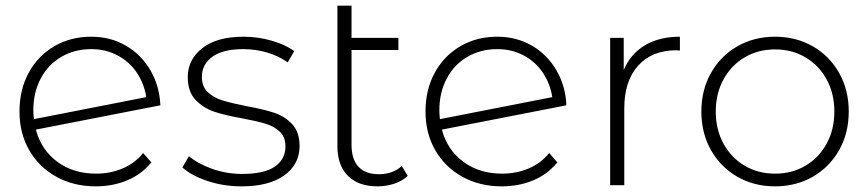

<svg xmlns="http://www.w3.org/2000/svg" viewBox="-20 -656 3075 680"><path d="M414.5 -59.5C385.5 -47.2 354 -41 320 -41C266.7 -41 221 -55 183 -83C145 -111 119.7 -149 107 -197L548 -283C546 -329 534.2 -370.5 512.5 -407.5C490.8 -444.5 461.8 -473.5 425.5 -494.5C389.2 -515.5 348.3 -526 303 -526C254.3 -526 210.7 -514.7 172 -492C133.3 -469.3 103.2 -438 81.5 -398C59.8 -358 49 -312.3 49 -261C49 -209.7 60.5 -164 83.5 -124C106.5 -84 138.5 -52.7 179.5 -30C220.5 -7.3 267 4 319 4C359.7 4 397 -3.2 431 -17.5C465 -31.8 493.3 -53 516 -81L487 -114C467.7 -90 443.5 -71.8 414.5 -59.5ZM197 -454.5C228.3 -472.8 263.7 -482 303 -482C337.7 -482 369 -474.5 397 -459.5C425 -444.5 447.7 -424 465 -398C482.3 -372 493.3 -343.3 498 -312L100 -234C98.7 -247.3 98 -257.7 98 -265C98 -307 106.7 -344.5 124 -377.5C141.3 -410.5 165.7 -436.2 197 -454.5Z M715 -15C753 -2.3 793 4 835 4C900.3 4 951 -9 987 -35C1023 -61 1041 -95.7 1041 -139C1041 -171.7 1032.3 -197.3 1015 -216C997.7 -234.7 976.5 -248.2 951.5 -256.5C926.5 -264.8 893.7 -272.7 853 -280C816.3 -287.3 787.8 -294.2 767.5 -300.5C747.2 -306.8 730 -316.5 716 -329.5C702 -342.5 695 -360.7 695 -384C695 -413.3 707.3 -437 732 -455C756.7 -473 793.3 -482 842 -482C870.7 -482 898.7 -478 926 -470C953.3 -462 977.7 -450.3 999 -435L1022 -475C1001.3 -490.3 974.7 -502.7 942 -512C909.3 -521.3 876.3 -526 843 -526C779.7 -526 730.8 -512.5 696.5 -485.5C662.2 -458.5 645 -424.3 645 -383C645 -349 654 -322.3 672 -303C690 -283.7 711.7 -269.7 737 -261C762.3 -252.3 795.7 -244.3 837 -237C872.3 -230.3 900 -224 920 -218C940 -212 956.8 -202.7 970.5 -190C984.2 -177.3 991 -160 991 -138C991 -107.3 978.5 -83.3 953.5 -66C928.5 -48.7 889.7 -40 837 -40C800.3 -40 765.2 -46 731.5 -58C697.8 -70 670.3 -85 649 -103L626 -63C647.3 -43.7 677 -27.7 715 -15Z M1424 -33 1403 -68C1381.7 -48.7 1354.7 -39 1322 -39C1290 -39 1265.8 -47.8 1249.5 -65.5C1233.2 -83.2 1225 -109 1225 -143V-479H1391V-522H1225V-636H1175V-138C1175 -93.3 1187.3 -58.5 1212 -33.5C1236.7 -8.5 1271.7 4 1317 4C1337.7 4 1357.5 0.8 1376.5 -5.5C1395.5 -11.8 1411.3 -21 1424 -33Z M1852.5 -59.5C1823.5 -47.2 1792 -41 1758 -41C1704.7 -41 1659 -55 1621 -83C1583 -111 1557.7 -149 1545 -197L1986 -283C1984 -329 1972.2 -370.5 1950.5 -407.5C1928.8 -444.5 1899.8 -473.5 1863.5 -494.5C1827.2 -515.5 1786.3 -526 1741 -526C1692.3 -526 1648.7 -514.7 1610 -492C1571.3 -469.3 1541.2 -438 1519.5 -398C1497.8 -358 1487 -312.3 1487 -261C1487 -209.7 1498.5 -164 1521.5 -124C1544.5 -84 1576.5 -52.7 1617.5 -30C1658.5 -7.3 1705 4 1757 4C1797.7 4 1835 -3.2 1869 -17.5C1903 -31.8 1931.3 -53 1954 -81L1925 -114C1905.7 -90 1881.5 -71.8 1852.5 -59.5ZM1635 -454.5C1666.3 -472.8 1701.7 -482 1741 -482C1775.7 -482 1807 -474.5 1835 -459.5C1863 -444.5 1885.7 -424 1903 -398C1920.3 -372 1931.3 -343.3 1936 -312L1538 -234C1536.7 -247.3 1536 -257.7 1536 -265C1536 -307 1544.7 -344.5 1562 -377.5C1579.3 -410.5 1603.7 -436.2 1635 -454.5Z M2264 -495.5C2230 -475.2 2205 -446 2189 -408V-522H2141V0H2191V-272C2191 -336.7 2207.3 -387.2 2240 -423.5C2272.7 -459.8 2318 -478 2376 -478L2388 -477V-526C2339.3 -526 2298 -515.8 2264 -495.5Z M2591.5 -30C2631.2 -7.3 2675.7 4 2725 4C2774.3 4 2818.8 -7.3 2858.5 -30C2898.2 -52.7 2929.3 -84.2 2952 -124.5C2974.7 -164.8 2986 -210.3 2986 -261C2986 -311.7 2974.7 -357.2 2952 -397.5C2929.3 -437.8 2898.2 -469.3 2858.5 -492C2818.8 -514.7 2774.3 -526 2725 -526C2675.7 -526 2631.2 -514.7 2591.5 -492C2551.8 -469.3 2520.7 -437.8 2498 -397.5C2475.3 -357.2 2464 -311.7 2464 -261C2464 -210.3 2475.3 -164.8 2498 -124.5C2520.7 -84.2 2551.8 -52.7 2591.5 -30ZM2832.5 -69C2800.8 -50.3 2765 -41 2725 -41C2685 -41 2649.2 -50.3 2617.5 -69C2585.8 -87.7 2560.8 -113.7 2542.5 -147C2524.2 -180.3 2515 -218.3 2515 -261C2515 -303.7 2524.2 -341.7 2542.5 -375C2560.8 -408.3 2585.8 -434.3 2617.5 -453C2649.2 -471.7 2685 -481 2725 -481C2765 -481 2800.8 -471.7 2832.5 -453C2864.2 -434.3 2889.2 -408.3 2907.5 -375C2925.8 -341.7 2935 -303.7 2935 -261C2935 -218.3 2925.8 -180.3 2907.5 -147C2889.2 -113.7 2864.2 -87.7 2832.5 -69Z"/></svg>

Font: Montserrat Custom ExtraLight
Style: Regular
Weight: 300
Designer: Julieta Ulanovsky
Foundry: Julieta Ulanovsky
Version: Version 7.200